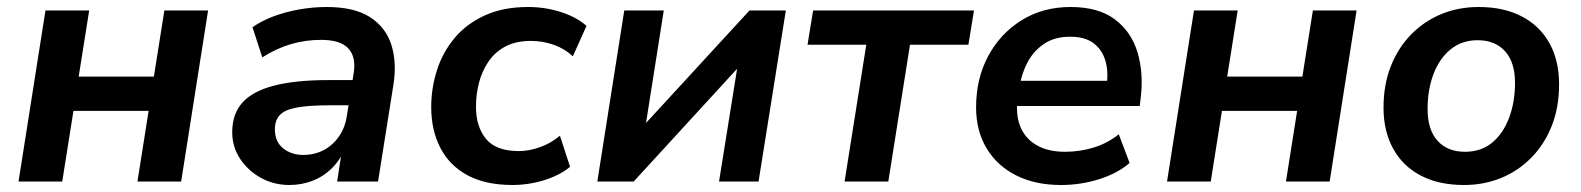

<svg xmlns="http://www.w3.org/2000/svg" viewBox="-20 -519 4522 549"><path d="M33 0 110 -489H235L205 -300H420L450 -489H575L498 0H373L405 -202H190L158 0Z M808 10Q763 10 726 -10.5Q689 -31 666.5 -65Q644 -99 644 -141Q644 -193 673 -225.5Q702 -258 763 -274Q824 -290 919 -290H999L988 -218H925Q866 -218 831 -212Q796 -206 781 -191Q766 -176 766 -149Q766 -114 789.5 -95Q813 -76 847 -76Q879 -76 905 -89.5Q931 -103 949 -128.5Q967 -154 972 -189L991 -308Q999 -355 976.5 -380Q954 -405 898 -405Q854 -405 812.5 -393Q771 -381 730 -355L702 -441Q727 -459 761.5 -472Q796 -485 835.5 -492Q875 -499 914 -499Q993 -499 1038 -470Q1083 -441 1099 -391Q1115 -341 1105 -277L1061 0H944L960 -104H970Q956 -65 930.5 -39.5Q905 -14 873.5 -2Q842 10 808 10Z M1446 10Q1368 10 1316.5 -18Q1265 -46 1239 -96.5Q1213 -147 1213 -213Q1213 -267 1229.5 -318.5Q1246 -370 1280 -410.5Q1314 -451 1366.5 -475Q1419 -499 1490 -499Q1539 -499 1584 -484.5Q1629 -470 1657 -445L1618 -358Q1596 -379 1564.5 -390.5Q1533 -402 1498 -402Q1455 -402 1425 -386Q1395 -370 1376.5 -342.5Q1358 -315 1349.5 -282Q1341 -249 1341 -214Q1341 -157 1369.5 -122Q1398 -87 1464 -87Q1492 -87 1523.5 -98Q1555 -109 1581 -131L1610 -42Q1591 -26 1563.5 -14Q1536 -2 1505.5 4Q1475 10 1446 10Z M1688 0 1765 -489H1878L1821 -128H1791L2123 -489H2227L2149 0H2036L2094 -362H2124L1792 0Z M2395 0 2457 -391H2289L2305 -489H2765L2749 -391H2582L2520 0Z M3014 10Q2940 10 2885.5 -17.5Q2831 -45 2801 -95Q2771 -145 2771 -212Q2771 -294 2805.5 -358.5Q2840 -423 2901 -461Q2962 -499 3041 -499Q3121 -499 3168 -463.5Q3215 -428 3232.5 -369.5Q3250 -311 3242 -242L3239 -216H2871L2881 -288H3161L3144 -273Q3150 -313 3141 -344.5Q3132 -376 3107.5 -395Q3083 -414 3040 -414Q2996 -414 2966 -394Q2936 -374 2919 -342.5Q2902 -311 2896 -275L2891 -244Q2883 -195 2896.5 -159.5Q2910 -124 2943 -104.5Q2976 -85 3025 -85Q3069 -85 3108.5 -97.5Q3148 -110 3179 -135L3210 -53Q3175 -23 3122.5 -6.5Q3070 10 3014 10Z M3317 0 3394 -489H3519L3489 -300H3704L3734 -489H3859L3782 0H3657L3689 -202H3474L3442 0Z M4166 10Q4094 10 4042.5 -17Q3991 -44 3963.5 -94Q3936 -144 3936 -211Q3936 -277 3957 -330Q3978 -383 4015.5 -421Q4053 -459 4102 -479Q4151 -499 4208 -499Q4280 -499 4331.5 -472Q4383 -445 4410.5 -395.5Q4438 -346 4438 -278Q4438 -212 4417 -159Q4396 -106 4358.5 -68Q4321 -30 4272 -10Q4223 10 4166 10ZM4169 -85Q4215 -85 4246.5 -111Q4278 -137 4295 -182Q4312 -227 4312 -282Q4312 -341 4283.5 -372.5Q4255 -404 4205 -404Q4160 -404 4128 -378Q4096 -352 4079 -307.5Q4062 -263 4062 -207Q4062 -148 4090.5 -116.5Q4119 -85 4169 -85Z"/></svg>

Font: Nunito Sans 12pt ExtraLight
Style: Italic
Weight: 200
Italic angle: -9°
Designer: Vernon Adams
Foundry: Vernon Adams
Version: Version 3.101;gftools[0.9.27]